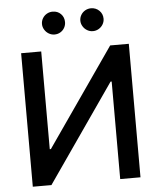

<svg xmlns="http://www.w3.org/2000/svg" viewBox="-60 -962 835 1013"><g transform="rotate(-5 357.5 -455.5)"><path d="M178.7 -707V-189.5H184.6L543.9 -707H642.6V0H535.2V-516.6H529.3L170.9 0H72.3V-707ZM195.3 -850.6Q195.3 -867.2 203.6 -881.1Q211.9 -895 226.1 -903.1Q240.2 -911.1 256.8 -911.1Q283.2 -911.1 300.3 -893.8Q317.4 -876.5 317.4 -850.6Q317.4 -834.5 309.6 -820.6Q301.8 -806.6 287.8 -798.3Q273.9 -790 256.8 -790Q240.7 -790 226.6 -798.3Q212.4 -806.6 203.9 -820.8Q195.3 -835 195.3 -850.6ZM398.4 -850.6Q398.4 -867.2 406.7 -881.1Q415 -895 429.2 -903.1Q443.4 -911.1 460 -911.1Q485.8 -911.1 503.7 -893.6Q521.5 -876 521.5 -850.6Q521.5 -834.5 513.2 -820.6Q504.9 -806.6 490.7 -798.3Q476.6 -790 460 -790Q443.8 -790 429.7 -798.3Q415.5 -806.6 407 -820.8Q398.4 -835 398.4 -850.6Z"/></g></svg>

Font: Pretendard JP Medium
Style: Regular
Weight: 500
Designer: Base glyphs from Inter by Rasmus Andersson; Hangeul glyphs from Noto Sans CJK(Source Han Sans) by Jang Soo-young and Kan
Foundry: Kil Hyung-jin
Version: Version 1.309